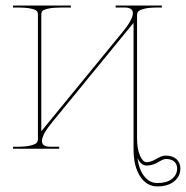

<svg xmlns="http://www.w3.org/2000/svg" viewBox="-20 -540 675 697"><path d="M479 33.7Q484.9 77.1 504.4 100.8Q523.9 124.5 551.3 124.5Q585 124.5 604 109.6Q623 94.7 623 71.3Q623 55.7 612.3 46.4Q601.6 37.1 582 37.1Q573.2 37.1 553.5 49.1Q533.7 61 512.2 61Q492.2 61 479 33.7ZM27.3 -520H237.3V-512.7H205.1Q172.9 -512.7 155.5 -508.8Q138.2 -504.9 134 -500Q129.9 -495.1 129.9 -486.3V-63.5L423.8 -422.4Q462.4 -468.8 462.4 -492.7Q462.4 -512.7 432.1 -512.7H399.9V-520H567.4V-512.7H552.7Q520.5 -512.7 503.2 -508.1Q485.8 -503.4 481.7 -498Q477.5 -492.7 477.5 -483.9V-38.1Q477.5 0 488 24.4Q498.5 48.8 512.2 48.8Q527.3 48.8 547.4 36.9Q567.4 24.9 582 24.9Q606 24.9 620.4 37.6Q634.8 50.3 634.8 71.3Q634.8 100.6 611.8 118.7Q588.9 136.7 551.3 136.7Q512.2 136.7 488.5 99.9Q464.8 63 464.8 2.4V-457L170.9 -98.1Q132.3 -51.8 132.3 -27.8Q132.3 -7.3 163.1 -7.3H194.8V0H27.3V-7.3H42.5Q74.7 -7.3 92 -12Q109.4 -16.6 113.5 -22Q117.7 -27.3 117.7 -36.1V-486.3Q117.7 -495.1 113.5 -500Q109.4 -504.9 92 -508.8Q74.7 -512.7 42.5 -512.7H27.3Z"/></svg>

Font: ZnikomitNo24
Style: Thin
Weight: 300
Designer: gluk
Foundry: gluk
Version: Version 0.55